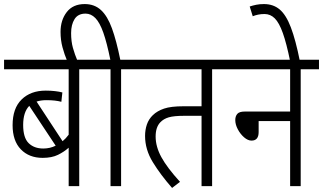

<svg xmlns="http://www.w3.org/2000/svg" viewBox="-20 -916 1590 945"><path d="M460 -575H370V0H318V-189Q296 -169 265.5 -154Q235 -139 190 -139Q123 -139 82.5 -181Q42 -223 42 -300Q42 -383 86.5 -426.5Q131 -470 205 -470Q230 -470 251 -467.5Q272 -465 287 -461L282 -415Q267 -419 249 -421Q231 -423 208 -423Q181 -423 160 -416L288 -221Q304 -234 318 -253V-575H0V-622H460ZM94 -301Q94 -238 121 -211.5Q148 -185 193 -185Q226 -185 254 -199L124 -395Q94 -364 94 -301Z M311 -615Q297 -648 287.5 -683.5Q278 -719 278 -759Q278 -817 308.5 -856.5Q339 -896 397 -896Q445 -896 477 -866.5Q509 -837 531 -776.5Q553 -716 572 -622H666V-575H576V0H524V-575H447V-622H523Q506 -706 488.5 -755.5Q471 -805 449.5 -827Q428 -849 401 -849Q364 -849 347 -822Q330 -795 330 -753Q330 -712 339 -680Q348 -648 362 -615Z M1024 -575V0H972V-346H887Q836 -346 810.5 -338.5Q785 -331 769 -314Q746 -290 746 -244Q746 -194 774.5 -142Q803 -90 866 -21L827 9Q770 -56 732 -118Q694 -180 694 -247Q694 -277 703 -303.5Q712 -330 733 -350Q754 -370 787.5 -381.5Q821 -393 884 -393H972V-575H653V-622H1114V-575Z M1102 -622H1550V-575H1460V0H1408V-320H1253V-266Q1253 -224 1218 -224Q1200 -224 1181.5 -240Q1163 -256 1150.5 -279.5Q1138 -303 1138 -325Q1138 -344 1148 -355.5Q1158 -367 1185 -367H1408V-575H1102Z M1408 -615Q1390 -703 1372 -753.5Q1354 -804 1332.5 -825.5Q1311 -847 1282 -847Q1265 -847 1250.5 -844Q1236 -841 1224 -836L1209 -884Q1224 -889 1241 -892.5Q1258 -896 1279 -896Q1325 -896 1356.5 -869.5Q1388 -843 1411.5 -781.5Q1435 -720 1456 -615Z"/></svg>

Font: Noto Sans Devanagari UI Condensed Light
Style: Regular
Weight: 300
Width: 3
Designer: Jelle Bosma - Monotype Design Team
Foundry: Monotype Imaging Inc.
Version: Version 2.004; ttfautohint (v1.8.4.7-5d5b)